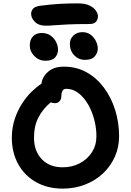

<svg xmlns="http://www.w3.org/2000/svg" viewBox="-20 -1105 773 1135"><path d="M351 10Q261 10 193 -28.5Q125 -67 87.5 -135Q50 -203 50 -290Q50 -350 67 -401Q84 -452 110.5 -493Q137 -534 167.5 -563.5Q198 -593 225 -610Q230 -651 264.5 -681Q299 -711 358 -711Q432 -711 492 -677.5Q552 -644 595 -586Q638 -528 661 -454Q684 -380 684 -300Q684 -234 658.5 -177.5Q633 -121 588 -79Q543 -37 482 -13.5Q421 10 351 10ZM181 -290Q181 -213 226.5 -164.5Q272 -116 351 -116Q406 -116 451 -139.5Q496 -163 523 -204.5Q550 -246 550 -300Q550 -349 537 -398.5Q524 -448 500 -489Q476 -530 443.5 -555Q411 -580 372 -580Q357 -580 350 -569Q343 -558 343 -539Q343 -518 332 -506.5Q321 -495 304 -495Q292 -495 280 -500Q234 -462 207.5 -411.5Q181 -361 181 -290ZM251 -953Q209 -953 186.5 -975.5Q164 -998 164 -1023Q164 -1038 174 -1052Q184 -1066 218 -1071Q280 -1079 330.5 -1082Q381 -1085 441 -1085Q484 -1085 510 -1072Q536 -1059 547.5 -1041Q559 -1023 559 -1009Q559 -988 546.5 -975.5Q534 -963 511 -963Q429 -963 378.5 -960.5Q328 -958 298.5 -955.5Q269 -953 251 -953ZM481 -751Q445 -751 419 -778Q393 -805 393 -845Q393 -876 414.5 -895.5Q436 -915 467 -915Q495 -915 515.5 -900Q536 -885 547 -862Q558 -839 558 -818Q558 -793 540.5 -772Q523 -751 481 -751ZM249 -746Q210 -746 183 -773.5Q156 -801 156 -837Q156 -870 175 -890Q194 -910 226 -910Q258 -910 279.5 -894.5Q301 -879 312 -856Q323 -833 323 -811Q323 -785 306 -765.5Q289 -746 249 -746Z"/></svg>

Font: Shantell Sans Normal
Style: Regular
Weight: 600
Designer: Stephen Nixon, Anya Danilova, Shantell Martin
Foundry: Arrow Type
Version: Version 1.009;[a7da0bfa3]